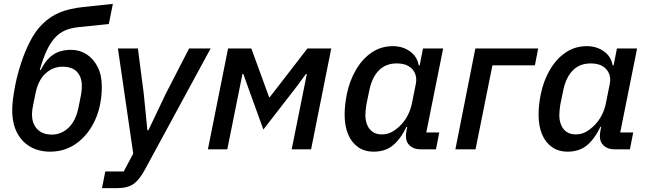

<svg xmlns="http://www.w3.org/2000/svg" viewBox="-20 -770 3341 990"><path d="M238 12Q180 12 136 -13.5Q92 -39 67.5 -86.5Q43 -134 43 -203Q43 -228 47 -259.5Q51 -291 58 -328Q69 -384 88.5 -444Q108 -504 135.5 -557.5Q163 -611 199 -646Q237 -684 286.5 -705Q336 -726 411 -734L562 -750L541 -646L385 -630Q346 -626 316.5 -613.5Q287 -601 263.5 -575.5Q240 -550 221 -509.5Q202 -469 185 -409H190Q217 -463 254 -488Q291 -513 347 -513Q391 -513 426.5 -490Q462 -467 483.5 -425Q505 -383 505 -323Q505 -301 503 -279Q501 -257 497 -236Q483 -164 447 -108Q411 -52 358 -20Q305 12 238 12ZM247 -76Q296 -76 333.5 -111.5Q371 -147 385 -217L397 -277Q399 -288 400.5 -300.5Q402 -313 402 -327Q402 -372 377.5 -399Q353 -426 302 -426Q252 -426 213.5 -390Q175 -354 162 -283L151 -229Q148 -216 146.5 -204Q145 -192 145 -181Q145 -148 157 -125Q169 -102 191.5 -89Q214 -76 247 -76Z M836 -289 955 -520H1066L728 103Q701 154 670.5 177Q640 200 585 200H506L523 114H618L667 22L588 -520H691L721 -289L740 -98H745Z M1052 0 1156 -520H1276L1342 -339L1368 -268H1370L1426 -340L1565 -520H1688L1584 0H1484L1549 -323L1562 -388H1557L1510 -324L1338 -102L1258 -323L1235 -388H1230L1217 -323L1152 0Z M2228 0H2149Q2114 0 2093.5 -18.5Q2073 -37 2073 -68Q2073 -75 2074 -83Q2075 -91 2076 -97L2080 -116H2076Q2045 -52 2005.5 -20Q1966 12 1907 12Q1859 12 1825.5 -12Q1792 -36 1774.5 -78.5Q1757 -121 1757 -179Q1757 -205 1760 -231Q1763 -257 1768 -283Q1782 -352 1814.5 -408.5Q1847 -465 1895.5 -498.5Q1944 -532 2006 -532Q2056 -532 2093.5 -505.5Q2131 -479 2139 -433H2144L2161 -520H2265L2178 -87H2245ZM1948 -77Q1980 -77 2004 -91.5Q2028 -106 2048 -127Q2070 -150 2084.5 -179.5Q2099 -209 2105 -242L2124 -337Q2130 -366 2120.5 -390Q2111 -414 2087.5 -428.5Q2064 -443 2026 -443Q1969 -443 1933.5 -407Q1898 -371 1884 -303L1869 -230Q1867 -218 1865.5 -203Q1864 -188 1864 -176Q1864 -148 1873.5 -125.5Q1883 -103 1901.5 -90Q1920 -77 1948 -77Z M2328 0 2431 -520H2755L2738 -433H2519L2432 0Z M3228 0H3149Q3114 0 3093.5 -18.5Q3073 -37 3073 -68Q3073 -75 3074 -83Q3075 -91 3076 -97L3080 -116H3076Q3045 -52 3005.5 -20Q2966 12 2907 12Q2859 12 2825.5 -12Q2792 -36 2774.5 -78.5Q2757 -121 2757 -179Q2757 -205 2760 -231Q2763 -257 2768 -283Q2782 -352 2814.5 -408.5Q2847 -465 2895.5 -498.5Q2944 -532 3006 -532Q3056 -532 3093.5 -505.5Q3131 -479 3139 -433H3144L3161 -520H3265L3178 -87H3245ZM2948 -77Q2980 -77 3004 -91.5Q3028 -106 3048 -127Q3070 -150 3084.5 -179.5Q3099 -209 3105 -242L3124 -337Q3130 -366 3120.5 -390Q3111 -414 3087.5 -428.5Q3064 -443 3026 -443Q2969 -443 2933.5 -407Q2898 -371 2884 -303L2869 -230Q2867 -218 2865.5 -203Q2864 -188 2864 -176Q2864 -148 2873.5 -125.5Q2883 -103 2901.5 -90Q2920 -77 2948 -77Z"/></svg>

Font: IBM Plex Sans Medium
Style: Italic
Weight: 500
Italic angle: -11.31°
Designer: Mike Abbink, Paul van der Laan, Pieter van Rosmalen
Foundry: Bold Monday
Version: Version 3.201